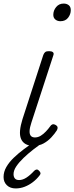

<svg xmlns="http://www.w3.org/2000/svg" viewBox="-58 -802 417 1077"><path d="M131 16Q103 16 85.5 6Q68 -4 60 -23Q52 -42 54.5 -70Q57 -98 68 -133L185 -494Q190 -506 196.5 -510.5Q203 -515 217 -515Q232 -515 238.5 -509.5Q245 -504 242 -494L118 -114Q109 -87 108 -68.5Q107 -50 114.5 -40.5Q122 -31 138 -31Q155 -31 170.5 -40.5Q186 -50 200 -65Q214 -80 224 -94Q228 -101 235.5 -104Q243 -107 254 -101Q264 -95 265 -87.5Q266 -80 261 -71Q249 -52 230 -31.5Q211 -11 186.5 2.5Q162 16 131 16ZM281 -683Q264 -683 252.5 -692.5Q241 -702 241 -719Q241 -743 257 -762.5Q273 -782 299 -782Q316 -782 327.5 -773Q339 -764 339 -745Q339 -722 324 -702.5Q309 -683 281 -683ZM30 255Q-1 255 -19.5 237Q-38 219 -38 191Q-38 162 -22.5 135Q-7 108 19 83Q45 58 77 34Q109 10 142 -13L186 -11V-6Q158 14 128.5 37Q99 60 74 84Q49 108 33.5 131Q18 154 18 175Q18 190 25.5 199Q33 208 49 208Q69 208 90 194.5Q111 181 134 156Q140 150 147 149Q154 148 161 156Q168 162 169 168.5Q170 175 164 182Q148 203 126.5 219.5Q105 236 80.5 245.5Q56 255 30 255Z"/></svg>

Font: Playwrite CO ExtraLight
Style: Regular
Weight: 250
Version: Version 1.002